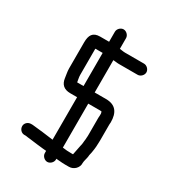

<svg xmlns="http://www.w3.org/2000/svg" viewBox="-199 -841 937 1044"><g transform="rotate(30 269.0 -319.0)"><path d="M230 -700V-637H174C128 -637 114 -611 114 -566V-403C114 -382 119 -364 121 -345C126 -309 147 -289 187 -289H230V-22C185 -28 141 -34 96 -38H86C67 -38 50 -23 50 -4C50 15 65 32 84 32H94C99 33 103 33 107 34L125 36C153 39 180 44 208 46L230 48V62C230 80 247 97 265 97C283 97 300 80 300 62V57C307 58 314 59 321 59C332 60 343 61 356 61H381C411 61 437 35 435 6C435 -7 443 -29 444 -40C444 -52 449 -63 450 -74C454 -96 456 -120 456 -147V-242C456 -247 456 -253 457 -262C457 -323 432 -359 371 -359H300V-562C311 -562 322 -559 336 -559H454C472 -559 489 -576 489 -594C489 -612 472 -629 454 -629H336C322 -629 312 -632 300 -633V-700C300 -718 283 -735 265 -735C247 -735 230 -718 230 -700ZM300 -13V-289H371C374 -289 379 -289 384 -288C385 -283 386 -280 387 -277V-264C386 -255 386 -247 386 -242V-147C386 -138 386 -130 385 -123C385 -115 384 -108 383 -102L381 -82C380 -77 379 -73 378 -69C373 -47 371 -31 366 -9H356C334 -9 319 -10 300 -13ZM184 -403V-567H230V-359H190C188 -374 184 -387 184 -403Z"/></g></svg>

Font: Electronic
Style: Bd
Weight: 700
Version: Version 1.011